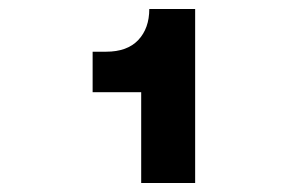

<svg xmlns="http://www.w3.org/2000/svg" viewBox="-20 -730 640 427"><path d="M294 -323V-525H186V-615H216Q263 -615 287.5 -641Q312 -667 312 -710H414V-323Z"/></svg>

Font: Geist Mono UltraBlack
Style: Regular
Weight: 900
Monospace: yes
Designer: Basement.studio, Andrés Briganti, Mateo Zaragoza
Foundry: Basement.studio, Vercel, Andrés Briganti, Guido Ferreyra, Mateo Zaragoza
Version: Version 1.400; ttfautohint (v1.8.4.7-5d5b)